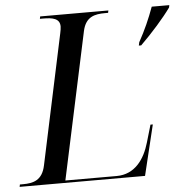

<svg xmlns="http://www.w3.org/2000/svg" viewBox="-69 -765 804 816"><g transform="rotate(-5 332.5 -357.0)"><path d="M542 -568 539 -554H549C599 -603 651 -662 681 -704L683 -714H608C589 -662 570 -619 542 -568ZM-18 0H517L569 -215H559L537 -140C517 -71 475 -10 397 -10H178L312 -636C325 -696 364 -704 408 -704H421L423 -714H132L130 -704H143C185 -704 215 -698 215 -664C215 -658 213 -644 211 -636L93 -82C80 -19 41 -10 -3 -10H-16Z"/></g></svg>

Font: Noto Serif Display
Style: Italic
Weight: 400
Italic angle: -12°
Designer: Monotype Design Team
Foundry: Monotype Imaging Inc.
Version: Version 2.009